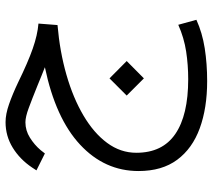

<svg xmlns="http://www.w3.org/2000/svg" viewBox="-58 -384 773 698"><g transform="rotate(-90 329.0 -35.5)"><path d="M433.1 -259.3Q414.6 -266.6 403.6 -271Q392.6 -275.4 366.7 -286.1Q316.9 -306.2 284.7 -318.1Q252.4 -330.1 232.9 -330.1Q203.1 -330.1 177 -313.7Q150.9 -297.4 131.8 -274.9L119.6 -259.3L58.1 -290L68.4 -305.7Q98.1 -350.1 140.6 -376.2Q183.1 -402.3 233.4 -402.3Q262.7 -402.3 298.8 -389.6Q335 -377 378.4 -356.4Q451.2 -320.8 500.7 -303.5Q550.3 -286.1 591.8 -282.7L586.4 -213.4Q489.7 -205.1 405.5 -180.9Q321.3 -156.7 257.6 -119.1Q193.8 -81.5 158 -33Q122.1 15.6 122.1 73.2Q122.1 168 190.4 214.8Q258.8 261.7 389.6 261.7Q440.9 261.7 490.5 254.2Q540 246.6 587.4 225.6L605.5 291.5Q558.1 313 502 321.8Q445.8 330.6 382.8 330.6Q284.7 330.6 211.2 303.7Q137.7 276.9 96.7 221.7Q55.7 166.5 55.7 81.1Q55.7 -42 151.6 -131.3Q247.6 -220.7 433.1 -259.3ZM330.1 38.1 392.6 -24.4 455.6 38.1 392.6 100.6Z"/></g></svg>

Font: Vazir Light FD
Style: Light-FD
Weight: 300
Designer: Saber Rastikerdar
Foundry: Saber Rastikerdar
Version: Version 30.1.0